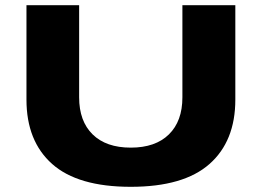

<svg xmlns="http://www.w3.org/2000/svg" viewBox="-20 -708 1008 740"><path d="M484 12Q280 12 181 -76Q82 -164 82 -324V-688H285V-333Q285 -241 337 -190Q389 -139 484 -139Q579 -139 631 -190Q683 -241 683 -333V-688H887V-324Q887 -164 787.5 -76Q688 12 484 12Z"/></svg>

Font: Archivo Expanded ExtraBold
Style: Regular
Weight: 800
Width: 7
Designer: Hector Gatti
Foundry: Omnibus-Type
Version: Version 2.001; ttfautohint (v1.8.3)